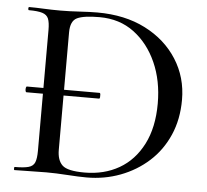

<svg xmlns="http://www.w3.org/2000/svg" viewBox="-48 -678 792 733"><g transform="rotate(5 348.0 -311.5)"><path d="M53 -300Q50 -300 49 -305.5Q48 -311 49 -316.5Q50 -322 53 -322H331Q334 -322 334.5 -316.5Q335 -311 334.5 -305.5Q334 -300 331 -300ZM310 4Q280 4 236 1Q192 -2 155 -2Q121 -2 89.5 -1Q58 0 33 0Q31 0 31 -6Q31 -12 33 -12Q68 -12 86 -17Q104 -22 110 -37Q116 -52 116 -81V-544Q116 -573 110 -587.5Q104 -602 86.5 -607.5Q69 -613 35 -613Q32 -613 32 -619Q32 -625 35 -625Q60 -625 90.5 -623.5Q121 -622 155 -622Q189 -622 228.5 -624.5Q268 -627 296 -627Q402 -627 480.5 -587Q559 -547 603 -478Q647 -409 647 -323Q647 -248 620.5 -187.5Q594 -127 547 -84.5Q500 -42 439 -19Q378 4 310 4ZM300 -14Q375 -14 432.5 -47Q490 -80 523 -144.5Q556 -209 556 -301Q556 -388 525 -457.5Q494 -527 438.5 -568.5Q383 -610 306 -610Q246 -610 220.5 -598Q195 -586 195 -542V-92Q195 -52 215 -33Q235 -14 300 -14Z"/></g></svg>

Font: Cormorant Medium
Style: Regular
Weight: 500
Designer: Christian Thalmann (Catharsis Fonts)
Foundry: Catharsis Fonts
Version: Version 4.000